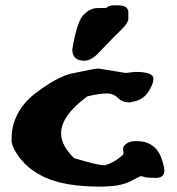

<svg xmlns="http://www.w3.org/2000/svg" viewBox="-20 -688 666 721"><path d="M296.4 -460Q251.5 -460 251.5 -502.4V-503.4Q270 -610.8 295.2 -634.3Q320.3 -657.7 345.2 -657.7Q370.1 -657.7 379.4 -658.2Q387.7 -667.5 406.2 -668H422.9Q461.9 -668 461.9 -642.1V-618.2Q461.9 -602.5 439.2 -580.3Q416.5 -558.1 407 -548.3Q397.5 -538.6 386.7 -527.3Q365.2 -505.4 348.1 -487.3Q321.8 -460 296.4 -460ZM348.6 -430.7 451.7 -414.1 487.3 -418H488.8Q556.2 -418 556.2 -392.6Q556.2 -371.1 535.4 -340.8Q514.6 -310.5 473.6 -305.2L471.2 -303.7H462.9Q439.5 -303.7 422.6 -320.3Q405.8 -336.9 384.8 -336.9H378.9Q354.5 -336.9 308.1 -326.2Q209.5 -253.9 209.5 -187.5Q209.5 -140.6 258.8 -93.8Q348.6 -67.4 370.6 -67.4Q371.1 -67.4 371.6 -67.4Q374.5 -67.4 376 -67.9Q409.7 -78.1 441.4 -106L444.3 -113.3Q442.4 -120.6 442.4 -130.4Q442.4 -140.1 455.8 -149.2Q469.2 -158.2 489.7 -158.2H491.2Q564.5 -158.2 586.9 -91.8Q597.2 -61 597.2 -47.4Q597.2 -20 564.9 -20Q532.7 -20 522 -23.4Q514.2 -25.9 509.3 -26.4Q507.8 -26.4 506.8 -25.9Q502.4 -24.4 466.8 -5.9Q431.2 12.7 354.5 12.7Q224.1 12.7 148.4 -22Q79.6 -54.2 44.4 -108.9Q23.4 -141.1 23.4 -160.4Q23.4 -179.7 25.1 -193.4Q26.9 -207 30.3 -220Q33.7 -232.9 39.1 -245.4Q44.4 -257.8 51.3 -269.5Q58.1 -281.2 66.9 -292.5Q84 -314.5 107.9 -334Q194.8 -400.4 249.5 -412.1Q338.4 -430.7 348.6 -430.7Z"/></svg>

Font: Drukaatie burti
Style: Heavy
Weight: 800
Version: Version 0.14